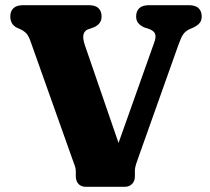

<svg xmlns="http://www.w3.org/2000/svg" viewBox="-20 -720 810 740"><path d="M504.7 -656.8Q504.7 -676.8 516.8 -688.4Q528.9 -700 554.1 -700H708Q733.3 -700 745.3 -688.4Q757.4 -676.7 757.4 -656.8Q757.4 -642 750.2 -632.4Q743 -622.8 727.2 -614.8L709.7 -607.1Q694.7 -599.9 686.2 -587.9Q677.8 -575.9 667.2 -545.8L518.9 -128.8Q509.4 -102.3 504.6 -88.1Q499.9 -73.9 499.9 -60V-41.2Q499.9 -21.5 488.7 -10.7Q477.6 0 460.9 0H309.9Q293.3 0 282.7 -10.7Q272.1 -21.5 272.1 -42.8V-61.6Q272.1 -71.2 267.8 -82.7Q263.5 -94.3 258.5 -108.2L98.7 -557.8Q91.5 -578.9 83.7 -588.6Q76 -598.3 61.4 -605.9L45.1 -613.2Q19.7 -626 19.7 -656.8Q19.7 -676.8 31.8 -688.4Q43.9 -700 69.1 -700H322.1Q347.8 -700 359.6 -688.4Q371.5 -676.8 371.5 -656.8Q371.5 -641.2 363.9 -631.3Q356.3 -621.4 341.3 -614.4L318.3 -606.6Q305.2 -601.1 301.7 -586.7Q298.2 -572.3 307.4 -545L452.7 -123L399.8 -64.8L574.6 -556.8Q581.9 -576.6 578.2 -588.2Q574.6 -599.8 557.9 -607L534.9 -614.8Q521.1 -621.4 512.9 -630.9Q504.7 -640.4 504.7 -656.8Z"/></svg>

Font: Fraunces SuperSoft Wonky
Style: Regular
Weight: 900
Version: Version 1.000;[b76b70a41]